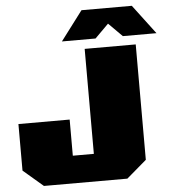

<svg xmlns="http://www.w3.org/2000/svg" viewBox="-62 -1008 957 1064"><g transform="rotate(-5 417.0 -476.0)"><path d="M308 -789 431 -952H711L834 -789H647L571 -865L495 -789ZM139 0 28 -95V-354H313V-153H430V-737H714V-95L603 0Z"/></g></svg>

Font: Tomorrow ExtraBold
Style: Regular
Weight: 800
Designer: Tony de Marco, Monica Rizzolli
Foundry: Just in Type
Version: Version 2.002